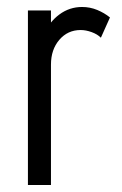

<svg xmlns="http://www.w3.org/2000/svg" viewBox="-20 -530 350 550"><path d="M60 0V-500H126V0ZM87 -345Q87 -392 104 -429.5Q121 -467 150 -488.5Q179 -510 215 -510L211 -444Q174 -444 150 -416Q126 -388 126 -345ZM269 -422Q259 -432 242.5 -438Q226 -444 211 -444L215 -510Q238 -510 258.5 -501.5Q279 -493 295 -480Z"/></svg>

Font: Akshar Light
Style: Regular
Weight: 300
Designer: Tall Chai
Foundry: Tall Chai
Version: Version 1.100